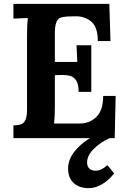

<svg xmlns="http://www.w3.org/2000/svg" viewBox="-20 -720 664 1001"><path d="M434 127Q434 147 445.5 158.5Q457 170 478 170Q508 170 540 141L575 184Q548 219 513 240Q478 261 443 261Q394 261 364.5 234.5Q335 208 335 158Q335 114 366 73Q397 32 449 0H50V-66Q77 -67 91 -72.5Q105 -78 113 -96Q121 -114 121 -153V-536Q121 -592 125 -626L50 -623V-700H550L556 -506H490Q490 -580 454.5 -608.5Q419 -637 369 -635L333 -634Q309 -633 295 -627.5Q281 -622 273.5 -603Q266 -584 266 -547V-397H383Q382 -414 379 -484H456V-241H390Q390 -281 377.5 -300Q365 -319 345 -324.5Q325 -330 292 -329L266 -328V-164Q266 -110 262 -76H396Q447 -76 482.5 -110.5Q518 -145 518 -220H583L578 0H552Q503 22 468.5 56.5Q434 91 434 127Z"/></svg>

Font: Sumana
Style: Bold
Weight: 700
Designer: Cyreal, Alexei Vanyashin (Devanagari), Olga Karpushina (Latin)
Foundry: Cyreal
Version: Version 1.015;PS 001.015;hotconv 1.0.70;makeotf.lib2.5.58329